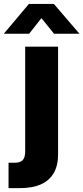

<svg xmlns="http://www.w3.org/2000/svg" viewBox="-80 -762 427 986"><path d="M49.3 -522.5H218.3V29.8Q218.3 88.4 195.8 127Q173.3 165.5 129.9 184.8Q86.4 204.1 22.5 204.1H-36.1V73.7H-4.9Q24.4 73.7 36.9 60.1Q49.3 46.4 49.3 15.6ZM69.8 -588.9H-59.6V-589.8L68.4 -741.7H196.8L327.1 -589.8V-588.9H197.3L132.8 -668.9Z"/></svg>

Font: Inter 28pt ExtraBold
Style: Regular
Weight: 800
Designer: Rasmus Andersson
Foundry: rsms
Version: Version 4.001;git-66647c0bb